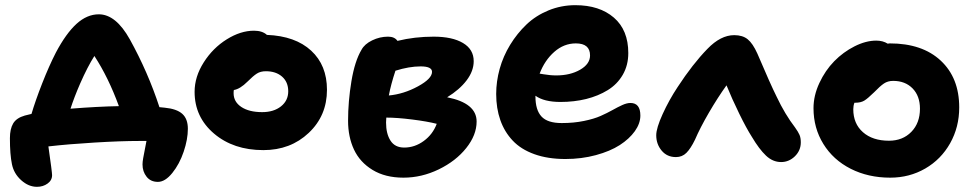

<svg xmlns="http://www.w3.org/2000/svg" viewBox="-20 -618 3748 738"><path d="M527.8 14.2Q527.8 4.4 530.3 -9.8Q532.7 -23.9 536.9 -44.4Q541 -64.9 543 -76.2H516.1Q445.3 -76.2 344 -70.1Q242.7 -64 166 -55.2Q180.2 43.9 180.2 55.2Q180.2 75.2 162.8 87.6Q145.5 100.1 122.1 100.1Q89.8 100.1 61.5 74.7Q33.2 49.3 25.9 13.2Q18.1 -23.9 18.1 -86.9Q18.1 -122.1 30.5 -143.3Q43 -164.6 75.2 -173.8Q88.9 -177.7 101.1 -180.2Q115.7 -230 142.1 -297.4Q168.5 -364.7 194.8 -416Q233.9 -489.7 274.2 -526.4Q314.5 -563 359.9 -563Q425.3 -563 479 -466.8Q548.8 -340.8 592.8 -206.1Q596.2 -205.6 602.8 -205.1Q609.4 -204.6 612.8 -204.1Q659.2 -199.7 680.7 -180.4Q702.1 -161.1 702.1 -123Q702.1 -82.5 686 -34.9Q669.9 12.7 642.3 46.9Q614.7 81.1 586.9 81.1Q559.1 81.1 543.5 61.3Q527.8 41.5 527.8 14.2ZM288.1 -296.9Q265.1 -244.1 251 -200.2Q354.5 -208.5 437 -210Q396.5 -320.8 342.8 -402.8Q316.9 -362.3 288.1 -296.9Z M992.2 -41Q877.4 -41 802.7 -104.5Q728 -168 728 -265.1Q728 -323.2 763.2 -378.4Q798.3 -433.6 851.6 -466.8Q904.8 -500 956.1 -500Q988.3 -500 1005.9 -483.9Q1115.2 -479.5 1176 -423.3Q1236.8 -367.2 1236.8 -272.9Q1236.8 -173.3 1166.7 -107.2Q1096.7 -41 992.2 -41ZM877.9 -259.8Q877.9 -226.6 907.7 -206.8Q937.5 -187 987.8 -187Q1032.2 -187 1060.1 -209.2Q1087.9 -231.4 1087.9 -267.1Q1087.9 -302.7 1064.2 -323.5Q1040.5 -344.2 1002 -344.2Q981.4 -344.2 967.3 -335.2Q953.1 -326.2 931.2 -304.2Q902.8 -275.9 878.9 -272Q877.9 -268.1 877.9 -259.8Z M1317.9 -153.8Q1317.9 -228 1330.8 -305.9Q1343.8 -383.8 1369.6 -426.8Q1381.3 -448.7 1410.6 -462.9Q1439.9 -477.1 1471.7 -477.1Q1496.6 -477.1 1507.8 -460.9Q1573.7 -477.1 1647 -477.1Q1718.8 -477.1 1759.8 -452.6Q1800.8 -428.2 1800.8 -382.8Q1800.8 -345.2 1773.7 -309.3Q1746.6 -273.4 1698.7 -244.1Q1812 -221.7 1812 -150.9Q1812 -99.1 1772.2 -49.1Q1732.4 1 1666.5 33Q1600.6 64.9 1530.8 64.9Q1460.9 64.9 1412.1 35.2Q1363.3 5.4 1340.6 -43.2Q1317.9 -91.8 1317.9 -153.8ZM1500 -346.2Q1482.4 -293 1474.6 -251Q1531.7 -256.3 1586.2 -285.9Q1640.6 -315.4 1640.6 -341.8Q1640.6 -362.8 1596.7 -362.8Q1552.7 -362.8 1500 -346.2ZM1463.9 -147Q1463.9 -104 1481 -77.4Q1498 -50.8 1533.7 -50.8Q1574.2 -50.8 1608.9 -76.2Q1643.6 -101.6 1658.7 -142.1Q1622.1 -151.4 1564 -158.7Q1505.9 -166 1464.8 -166Q1464.8 -163.1 1464.4 -156.7Q1463.9 -150.4 1463.9 -147Z M2153.3 -6.8Q2085.4 -6.8 2033.9 -25.4Q1982.4 -43.9 1950.7 -77.6Q1918.9 -111.3 1903.1 -156.5Q1887.2 -201.7 1887.2 -256.8Q1887.2 -304.7 1900.6 -353.3Q1914.1 -401.9 1940.9 -445.8Q1967.8 -489.7 2003.7 -523.9Q2039.6 -558.1 2088.4 -578.1Q2137.2 -598.1 2191.4 -598.1Q2284.2 -598.1 2339.6 -550.3Q2395 -502.4 2395 -414.1Q2395 -367.2 2373.8 -330.6Q2352.5 -293.9 2315.9 -271.5Q2279.3 -249 2233.2 -237.5Q2187 -226.1 2134.3 -226.1Q2071.3 -226.1 2038.1 -250V-247.1Q2038.1 -195.3 2061.3 -170.2Q2084.5 -145 2139.2 -145Q2185.5 -145 2224.6 -153.1Q2263.7 -161.1 2288.8 -172.4Q2314 -183.6 2334 -194.8Q2354 -206.1 2371.6 -214.1Q2389.2 -222.2 2403.3 -222.2Q2441.4 -222.2 2441.4 -173.8Q2441.4 -143.6 2420.2 -113.8Q2398.9 -84 2362.1 -60.3Q2325.2 -36.6 2270.3 -21.7Q2215.3 -6.8 2153.3 -6.8ZM2193.4 -451.2Q2147.5 -451.2 2110.6 -418.7Q2073.7 -386.2 2054.2 -335Q2057.1 -334.5 2069.6 -332.5Q2082 -330.6 2093.8 -329.3Q2105.5 -328.1 2118.2 -328.1Q2171.9 -328.1 2210 -350.1Q2248 -372.1 2248 -404.8Q2248 -451.2 2193.4 -451.2Z M2578.1 -14.2Q2543.9 -14.2 2523.2 -39.1Q2502.4 -64 2502.4 -98.1Q2502.4 -125.5 2527.1 -179.7Q2551.8 -233.9 2584.5 -283.2Q2642.6 -372.1 2699.2 -430.2Q2750 -482.9 2802.2 -482.9Q2834.5 -482.9 2854 -467Q2873.5 -451.2 2891.1 -412.1Q2941.4 -293.9 2965.3 -246.1Q2997.1 -178.7 3036.1 -127.9Q3048.3 -110.8 3053.2 -99.4Q3058.1 -87.9 3058.1 -70.8Q3058.1 -39.6 3035.4 -17.3Q3012.7 4.9 2982.4 4.9Q2950.2 4.9 2924.1 -20Q2897.9 -44.9 2870.1 -91.8Q2849.1 -124.5 2821.3 -181.4Q2793.5 -238.3 2772.5 -290Q2738.8 -243.2 2704.8 -184.8Q2670.9 -126.5 2651.4 -81.1Q2634.8 -46.9 2618.4 -30.5Q2602.1 -14.2 2578.1 -14.2Z M3401.9 64.9Q3317.4 64.9 3250 30.8Q3182.6 -3.4 3144.8 -64.7Q3106.9 -126 3106.9 -202.1Q3106.9 -250.5 3129.4 -298.8Q3151.9 -347.2 3186.5 -382.6Q3221.2 -418 3264.6 -439.9Q3308.1 -461.9 3348.1 -461.9Q3373.5 -461.9 3392.1 -450.2Q3393.6 -450.2 3396 -450.7Q3398.4 -451.2 3399.9 -451.2Q3524.9 -451.2 3595.9 -385Q3667 -318.8 3667 -205.1Q3667 -129.4 3632.1 -67.4Q3597.2 -5.4 3536.4 29.8Q3475.6 64.9 3401.9 64.9ZM3259.8 -198.2Q3259.8 -142.6 3296.9 -109.9Q3334 -77.1 3397 -77.1Q3449.7 -77.1 3482.9 -111.1Q3516.1 -145 3516.1 -200.2Q3516.1 -249 3487.8 -278.1Q3459.5 -307.1 3413.1 -307.1Q3392.6 -307.1 3377.7 -297.1Q3362.8 -287.1 3339.8 -263.2Q3315.4 -239.3 3302 -231.2Q3288.6 -223.1 3267.1 -223.1H3264.2Q3259.8 -211.4 3259.8 -198.2Z"/></svg>

Font: Shantell Sans Irregular Bouncy
Style: Bold
Weight: 700
Designer: Stephen Nixon, Anya Danilova, Shantell Martin
Foundry: Arrow Type
Version: Version 1.006;[9816181b4]